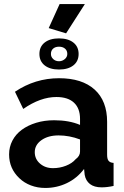

<svg xmlns="http://www.w3.org/2000/svg" viewBox="-20 -920 614 950"><path d="M275 -900 221 -781 307 -755 400 -900ZM272 -576Q317 -576 343 -596.5Q369 -617 369 -653Q369 -689 343 -709.5Q317 -730 272 -730Q227 -730 201 -709.5Q175 -689 175 -653Q175 -617 201 -596.5Q227 -576 272 -576ZM313 -653Q313 -638 300.5 -627.5Q288 -617 272 -617Q255 -617 243.5 -627.5Q232 -638 232 -653Q232 -670 243 -679.5Q254 -689 272 -689Q290 -689 301.5 -679.5Q313 -670 313 -653ZM396 -84 399 -55Q404 -26 425 -9.5Q446 7 483 7Q510 7 542 0V-114Q525 -115 517.5 -124Q510 -133 510 -154V-317Q510 -421 448 -477Q386 -533 272 -533Q154 -533 54 -466L95 -381Q180 -440 259 -440Q316 -440 346 -412Q376 -384 376 -332V-302Q322 -325 248 -325Q200 -325 159 -312.5Q118 -300 88 -278Q58 -256 41.5 -224.5Q25 -193 25 -156Q25 -86 76 -38Q100 -15 133 -2.5Q166 10 204 10Q261 10 311 -14Q361 -38 396 -84ZM152 -167Q152 -203 185 -226.5Q218 -250 270 -250Q323 -250 376 -230V-170Q376 -148 354 -132Q337 -112 306.5 -100Q276 -88 242 -88Q204 -88 178 -110.5Q152 -133 152 -167Z"/></svg>

Font: RT Raleway Bold
Style: Regular
Weight: 400
Designer: Matt McInerney, Pablo Impallari, Rodrigo Fuenzalida — Edited by Milan Moffatt in April 2016
Foundry: Matt McInerney, Pablo Impallari, Rodrigo Fuenzalida — Edited by Milan Moffatt in April 2016
Version: Version 3.001